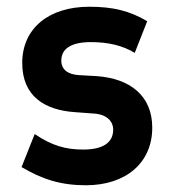

<svg xmlns="http://www.w3.org/2000/svg" viewBox="-20 -539 509 570"><path d="M235 11C353 11 432 -55 432 -160C432 -255 366 -306 267 -313L214 -316C181 -318 162 -333 162 -359C162 -393 189 -414 250 -414C301 -414 344 -404 380 -382L417 -476C365 -507 315 -519 245 -519C125 -519 46 -455 46 -352C46 -253 113 -212 203 -206L257 -202C297 -200 316 -179 316 -154C316 -118 289 -95 227 -95C176 -95 135 -106 83 -141L44 -43C105 -7 160 11 235 11Z"/></svg>

Font: Finlandica SemiBold
Style: Regular
Weight: 600
Designer: Niklas Ekholm, Juho Hiilivirta, Jaakko Suomalainen
Foundry: Helsinki Type Studio
Version: Version 2.000;Glyphs 3.2 (3202)